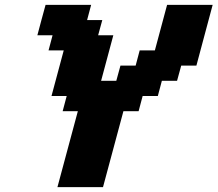

<svg xmlns="http://www.w3.org/2000/svg" viewBox="-20 -645 895 790"><path d="M216.3 125H403.8L487.8 -187.5H550.3L566.9 -250H629.4L646 -312.5H708.5L725.6 -375H788.1Q799.3 -416.5 821.5 -500Q843.8 -583.5 855 -625H667.5L617.2 -437.5H554.7L538.1 -375H475.6L458.5 -312.5H396L446.3 -500H383.8L400.9 -562.5H338.4L355 -625H167.5Q161.6 -604 150.4 -562.3Q139.2 -520.5 133.8 -500H196.3L179.7 -437.5H242.2L191.9 -250H254.4L237.8 -187.5H300.3Z"/></svg>

Font: Faithful 32x
Style: SemiboldOblique
Weight: 400
Foundry: Faithful Resource Pack
Version: Version 1.0; January 27, 2023